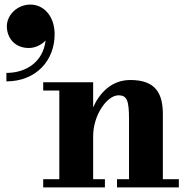

<svg xmlns="http://www.w3.org/2000/svg" viewBox="-20 -820 827 840"><path d="M10 -705C10 -654 45 -610 106 -610C136.5 -610 164 -626 179.5 -643C168 -546.5 91.5 -501 8 -501V-464C137 -464 219 -554.5 219 -670C219 -751 170 -800 113 -800C57 -800 10 -756 10 -705ZM169 -36V0H439V-36H387.5V-223.5C387.5 -318.5 449.5 -403 498 -403C536.5 -403 544.5 -379.5 544.5 -295.5V-36H492V0H762.5V-36H692.5V-320C692.5 -407 664.5 -470 550.5 -470C469 -470 416.5 -415 387.5 -350.5V-460H169V-424H239.5V-36Z"/></svg>

Font: Bodoni* 06
Style: Bold
Weight: 700
Version: Version 2.2